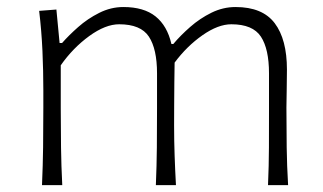

<svg xmlns="http://www.w3.org/2000/svg" viewBox="-20 -540 942 560"><path d="M761.7 0H820.3Q816.9 -57.1 816.2 -110.1Q815.4 -163.1 815.4 -226.1Q815.4 -247.6 816.2 -275.9Q816.9 -304.2 816.9 -336.9Q816.9 -425.3 781.2 -472.4Q745.6 -519.5 667 -519.5Q630.4 -519.5 596.7 -502.9Q563 -486.3 534.7 -461.4Q506.3 -436.5 485.4 -411.6H480Q467.8 -464.8 433.6 -492.2Q399.4 -519.5 339.8 -519.5Q303.2 -519.5 269.3 -502.4Q235.4 -485.4 207.8 -460.9Q180.2 -436.5 161.1 -414.6H153.8L144.5 -512.2L94.2 -508.3Q101.1 -450.7 103.8 -391.6Q106.4 -332.5 106.4 -277.3V-226.1Q106.4 -163.1 105.7 -110.1Q105 -57.1 102.5 0H161.6Q158.7 -57.1 158 -109.9Q157.2 -162.6 157.2 -224.6V-349.6Q192.9 -400.4 240.2 -434.8Q287.6 -469.2 327.6 -469.2Q390.6 -469.2 414.3 -433.1Q438 -397 438 -326.2V-224.6Q438 -162.6 437.5 -109.9Q437 -57.1 434.6 0H493.2Q490.7 -44.9 489.3 -86.7Q487.8 -128.4 487.8 -174.3Q487.8 -199.7 488 -233.2Q488.3 -266.6 488.5 -299.8Q488.8 -333 489.3 -357.4Q524.9 -405.3 570.6 -437.3Q616.2 -469.2 654.8 -469.2Q717.3 -469.2 741 -433.1Q764.6 -397 764.6 -326.2V-224.6Q764.6 -162.6 764.4 -109.9Q764.2 -57.1 761.7 0Z"/></svg>

Font: Pinar-VF-FD
Style: Regular
Weight: 300
Designer: Amin Abedi
Version: Version 3.0